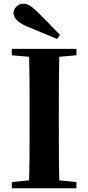

<svg xmlns="http://www.w3.org/2000/svg" viewBox="-20 -1005 471 1025"><path d="M300 -819 285 -797Q243 -814 202 -831.5Q161 -849 119 -866Q81 -883 66.5 -901.5Q52 -920 52 -935Q52 -954 67 -969.5Q82 -985 106 -985Q122 -985 139 -975Q156 -965 181 -940Q209 -912 239.5 -881.5Q270 -851 300 -819ZM43 0V-33L200 -49H229L388 -33V0ZM134 0Q137 -86 137.5 -173Q138 -260 138 -349V-394Q138 -483 137.5 -570Q137 -657 134 -744H297Q295 -658 294.5 -570.5Q294 -483 294 -394V-349Q294 -262 294.5 -174.5Q295 -87 297 0ZM43 -710V-744H388V-710L229 -696H200Z"/></svg>

Font: Noto Serif TC ExtraBold
Style: Regular
Weight: 800
Designer: Ryoko NISHIZUKA 西塚涼子 (kana & ideographs); Frank Grießhammer (Latin, Greek & Cyrillic); Wenlong ZHANG 张文龙 (bopomofo); San
Foundry: Adobe
Version: Version 2.002-H1;hotconv 1.1.0;makeotfexe 2.6.0